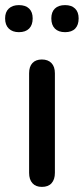

<svg xmlns="http://www.w3.org/2000/svg" viewBox="-43 -726 328 752"><path d="M121 6Q97 6 84 -8.5Q71 -23 71 -49V-439Q71 -465 84 -479Q97 -493 121 -493Q145 -493 158.5 -479Q172 -465 172 -439V-49Q172 -23 159 -8.5Q146 6 121 6ZM212 -600Q186 -600 172 -614Q158 -628 158 -654Q158 -679 172 -692.5Q186 -706 212 -706Q237 -706 251 -692.5Q265 -679 265 -654Q265 -628 251.5 -614Q238 -600 212 -600ZM31 -600Q6 -600 -8.5 -614Q-23 -628 -23 -654Q-23 -679 -8.5 -692.5Q6 -706 31 -706Q57 -706 71 -692.5Q85 -679 85 -654Q85 -628 71 -614Q57 -600 31 -600Z"/></svg>

Font: Nunito ExtraLight SemiBold
Style: Regular
Weight: 600
Version: Version 3.602